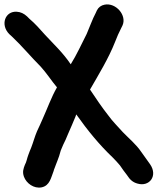

<svg xmlns="http://www.w3.org/2000/svg" viewBox="-53 -771 760 866"><path d="M23 -718C40 -717 55 -710 69 -697L79 -687C106 -664 126 -641 151 -613C190 -571 232 -532 266 -481C292 -522 316 -575 338 -618C352 -650 363 -683 379 -713L384 -724C391 -738 403 -747 419 -750C470 -760 521 -701 499 -655L494 -645C483 -624 475 -605 466 -582C437 -508 391 -433 353 -367C379 -328 408 -285 435 -251C455 -223 479 -200 501 -175C529 -146 561 -120 584 -86C598 -67 610 -50 624 -30C660 22 621 73 567 57C545 51 532 38 520 19C509 5 498 -10 488 -25C477 -38 468 -48 456 -60C394 -119 342 -183 291 -255C290 -251 288 -247 287 -244C277 -221 264 -188 254 -167L243 -141C236 -127 227 -108 221 -92L214 -68C208 -53 205 -41 199 -28L193 -12C191 -8 190 -4 189 0C177 30 172 66 135 74C100 81 66 56 55 26C47 4 53 -11 59 -27C67 -41 69 -58 75 -73L81 -89C83 -95 86 -101 88 -106C97 -129 104 -156 114 -179L127 -207L139 -234C160 -280 179 -334 204 -377C182 -403 155 -444 131 -470C86 -515 45 -565 0 -607L-11 -617C-53 -659 -30 -722 23 -718Z"/></svg>

Font: Blanket
Style: ReversedObl
Weight: 700
Foundry: Cannot Into Space Fonts
Version: Version 0.9